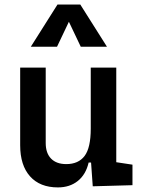

<svg xmlns="http://www.w3.org/2000/svg" viewBox="-20 -815 626 845"><path d="M234.9 9.8Q155.8 9.8 112.3 -38.8Q68.8 -87.4 68.8 -175.8V-517.6H181.2V-185.5Q181.2 -141.1 204.8 -116.9Q228.5 -92.8 271.5 -92.8Q325.2 -92.8 352.3 -128.7Q379.4 -164.6 379.4 -249L405.8 -99.6H370.1Q357.9 -46.9 322.5 -18.6Q287.1 9.8 234.9 9.8ZM388.2 4.9 379.4 -119.1V-210H491.7V-101.1L563 -90.3V0ZM379.4 -146.5V-517.6H491.7V-175.8ZM115.7 -609.4 232.9 -794.9H333.5L450.7 -609.4H335.4L278.3 -729.5H288.1L231 -609.4Z"/></svg>

Font: Cascadia Code Medium
Style: Regular
Weight: 500
Monospace: yes
Designer: Aaron Bell
Foundry: Saja Typeworks
Version: Version 2407.024